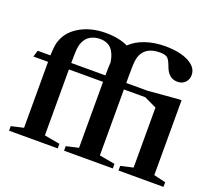

<svg xmlns="http://www.w3.org/2000/svg" viewBox="-134 -1003 1332 1186"><g transform="rotate(20 532.0 -410.0)"><path d="M32 0V-30L113 -48.5V-482H16.5L29.5 -524.5H113Q114.5 -568.5 118.2 -591.5Q122 -614.5 130 -632Q155.5 -695.5 225.8 -733.8Q296 -772 387.5 -772Q433.5 -772 471.2 -764.2Q509 -756.5 534.5 -743Q572.5 -780 631.5 -800.2Q690.5 -820.5 761 -820.5Q857.5 -820.5 916 -789.8Q974.5 -759 974.5 -708.5Q974.5 -678.5 955.2 -659Q936 -639.5 905 -639.5Q846 -639.5 821.5 -709Q807 -749.5 792.8 -761.2Q778.5 -773 744 -773Q653.5 -773 625 -708.5Q619.5 -696 616.5 -679.8Q613.5 -663.5 612.5 -636.5Q611.5 -609.5 611.5 -564.5V-524.5H752L950.5 -541H969V-49L1047 -30.5V0H751.5V-30.5L833 -49V-443.5L752 -482H611.5V-48.5L714 -30V0H393.5V-30L474.5 -48.5V-482H250V-48.5L352 -30V0ZM250 -524.5H474.5Q474.5 -552 475.2 -573.2Q476 -594.5 477 -611Q469 -666.5 442.5 -695.8Q416 -725 366.5 -725Q333 -725 305 -709.5Q277 -694 263 -660Q254 -638.5 252 -608Q250 -577.5 250 -524.5Z"/></g></svg>

Font: Libre Caslon Text SemiBold
Style: Regular
Weight: 600
Designer: Pablo Impallari, Rodrigo Fuenzalida, Katja Schimmel
Foundry: Pablo Impallari, Rodrigo Fuenzalida
Version: Version 2.000